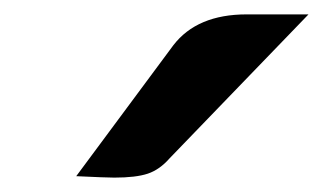

<svg xmlns="http://www.w3.org/2000/svg" viewBox="-20 -768 449 267"><path d="M221 -705Q254 -748 323 -748H409L216 -548Q202 -532 185.5 -526.5Q169 -521 139 -521Q128 -521 86 -523Z"/></svg>

Font: K2D
Style: Bold Italic
Weight: 700
Italic angle: -10°
Designer: Katatrad Aksorn Co.,Ltd.
Foundry: Cadson Demak Co.,Ltd.
Version: Version 1.000; ttfautohint (v1.6)